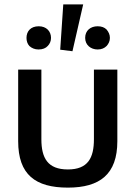

<svg xmlns="http://www.w3.org/2000/svg" viewBox="-20 -847 623 877"><path d="M290 10C436 10 516 -51 516 -202V-529H409V-211C409 -126 382 -73 290 -73C198 -73 169 -125 169 -211V-529H63V-202C63 -49 142 10 290 10ZM156 -621C175 -621 189 -627 198 -637C208 -647 213 -660 213 -674C213 -704 192 -727 157 -727C120 -727 101 -704 101 -674C101 -660 105 -647 114 -637C125 -627 139 -621 156 -621ZM311 -613 360 -827H269L255 -620ZM426 -621C444 -621 457 -627 467 -637C476 -647 482 -659 482 -674C482 -689 476 -701 467 -712C457 -722 444 -727 426 -727C394 -727 369 -708 369 -674C369 -641 395 -621 426 -621Z"/></svg>

Font: Cheyenne Sans Medium
Style: Regular
Weight: 500
Designer: The Public Sans project authors (U.S. Web Design System), Libre Franklin designed by Pablo Impallari and Rodrigo Fuenzal
Foundry: The Cheyenne Sans Project Authors
Version: Version 2.007